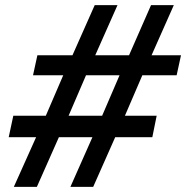

<svg xmlns="http://www.w3.org/2000/svg" viewBox="-20 -730 727 750"><path d="M670 -436H536L468 -278H592L575 -194H430L344 0H255L341 -194H210L124 0H34L121 -194H14L32 -278H159L227 -436H109L126 -514H263L350 -710H439L352 -514H484L570 -710H659L572 -514H687ZM379 -278 447 -436H316L248 -278Z"/></svg>

Font: Raleway SemiBold
Style: Italic
Weight: 600
Italic angle: -12°
Designer: Matt McInerney, Pablo Impallari, Rodrigo Fuenzalida
Foundry: Matt McInerney, Pablo Impallari, Rodrigo Fuenzalida
Version: Version 4.026